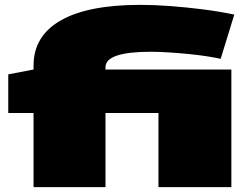

<svg xmlns="http://www.w3.org/2000/svg" viewBox="-20 -770 1036 790"><path d="M118 0V-305H14V-464L118 -484V-500Q118 -622 230 -686Q342 -750 558 -750Q616 -750 681.5 -745Q747 -740 814.5 -731.5Q882 -723 944 -710L888 -528Q866 -533 830.5 -538.5Q795 -544 753.5 -548Q712 -552 672 -554.5Q632 -557 600 -557Q414 -557 414 -493V-484H932V0H632V-305H414V0Z"/></svg>

Font: Georama ExtraExtended Black
Style: Regular
Weight: 900
Width: 8
Designer: Jean-Baptiste Levee
Foundry: Production Type
Version: Version 1.000